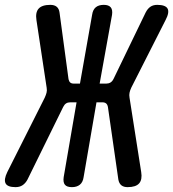

<svg xmlns="http://www.w3.org/2000/svg" viewBox="-77 -760 712 790"><path d="M36 -21Q28 -6 16 2Q4 10 -13 10Q-46 10 -54 -5.5Q-62 -21 -47 -52L107 -358Q112 -369 114.5 -378.5Q117 -388 115 -399L73 -677Q68 -709 82 -724.5Q96 -740 130 -740Q147 -740 156.5 -732Q166 -724 168 -708L205 -434Q207 -425 212 -420.5Q217 -416 227 -416H252L302 -699Q305 -720 317 -730Q329 -740 350 -740Q370 -740 378.5 -730Q387 -720 384 -699L333 -416H360Q370 -416 377.5 -420.5Q385 -425 390 -435L522 -708Q530 -724 541.5 -732Q553 -740 570 -740Q604 -740 612.5 -724.5Q621 -709 604 -677L463 -399Q458 -388 456 -378.5Q454 -369 456 -358L504 -52Q509 -21 495.5 -5.5Q482 10 448 10Q432 10 422.5 2.5Q413 -5 410 -21L367 -320Q365 -330 359.5 -334.5Q354 -339 344 -339H320L267 -31Q264 -10 251.5 0Q239 10 219 10Q198 10 190 0Q182 -10 185 -31L238 -339H212Q202 -339 195 -334.5Q188 -330 183 -320Z"/></svg>

Font: Maple Mono Medium
Style: Italic
Weight: 500
Italic angle: -10°
Monospace: yes
Designer: subframe7536
Version: Version 7.000